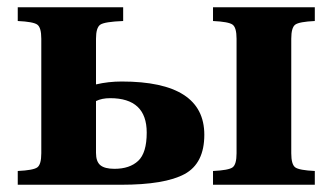

<svg xmlns="http://www.w3.org/2000/svg" viewBox="-20 -510 918 530"><path d="M29 0V-38Q72 -40 83 -48Q94 -56 94 -87V-403Q94 -434 83 -442Q72 -450 29 -452V-490H320V-452Q269 -450 257 -442Q245 -434 245 -403V-277Q279 -285 316 -285Q544 -285 544 -138Q544 -59 489.5 -29.5Q435 0 314 0ZM245 -88Q245 -64 257 -54Q269 -44 296 -44Q338 -44 361.5 -66Q385 -88 385 -144Q385 -239 284 -239Q261 -239 245 -231ZM568 0V-38Q611 -40 622 -48Q633 -56 633 -87V-403Q633 -434 622 -442Q611 -450 568 -452V-490H849V-452Q806 -450 795 -442Q784 -434 784 -403V-87Q784 -56 795 -48Q806 -40 849 -38V0Z"/></svg>

Font: Heuristica
Style: Bold
Weight: 700
Version: Version 1.0.2